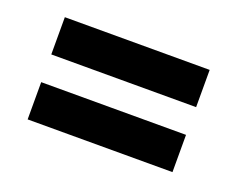

<svg xmlns="http://www.w3.org/2000/svg" viewBox="-54 -440 554 436"><g transform="rotate(20 222.5 -222.5)"><path d="M390 -256V-346H40V-256ZM40 -99H390V-189H40Z"/></g></svg>

Font: OSH Darker Grotesque Black
Style: Regular
Weight: 900
Designer: Gabriel Lam
Foundry: TypeRant
Version: Version 1.000;Glyphs 3.1.1 (3148)